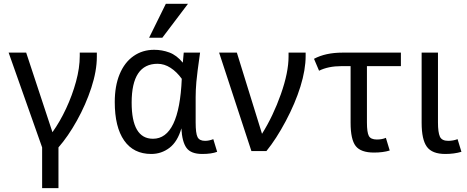

<svg xmlns="http://www.w3.org/2000/svg" viewBox="-20 -786 2432 999"><path d="M116.2 -512.2 252.9 -98.1Q292 -152.8 324 -221.4Q356 -290 375.5 -361.3Q395 -432.6 395 -495.1V-512.2H483.9V-491.2Q483.9 -417 455.1 -329.1Q426.3 -241.2 380.1 -158.4Q334 -75.7 284.2 -19V192.9H199.2V-19L24.9 -512.2Z M1109.9 3.9Q1080.6 15.1 1032.2 15.1Q973.1 15.1 950.2 -16.8Q927.2 -48.8 923.8 -118.2Q903.8 -48.8 861.8 -16.8Q819.8 15.1 767.1 15.1Q674.8 15.1 626 -54.9Q577.1 -125 577.1 -254.9Q577.1 -338.9 602.5 -400.1Q627.9 -461.4 674.6 -494.1Q721.2 -526.9 782.2 -526.9Q823.2 -526.9 861.1 -512.9Q898.9 -499 931.2 -460Q934.1 -500 936 -512.2H1021Q1005.4 -402.8 1001.7 -359.9Q998 -316.9 998 -280.8V-148.9Q998 -92.3 1007.8 -72.8Q1017.6 -53.2 1046.9 -53.2Q1067.9 -53.2 1089.8 -62ZM775.9 -64Q912.6 -64 925.8 -376Q899.9 -412.1 867.4 -433.1Q835 -454.1 799.8 -454.1Q665 -454.1 665 -252Q665 -64 775.9 -64ZM824.7 -589.8H755.9L842.8 -766.1H958Z M1212.4 -512.2 1343.3 -89.8Q1401.4 -182.6 1441.4 -295.9Q1481.4 -409.2 1481.4 -492.2V-512.2H1570.3V-495.1Q1570.3 -422.9 1543.2 -335.7Q1516.1 -248.5 1466.8 -155.8Q1417.5 -63 1366.2 0H1288.1L1120.1 -512.2Z M2065.9 -441.9H1889.2V-148.9Q1889.2 -97.2 1899.2 -78.6Q1909.2 -60.1 1940.9 -60.1Q1967.8 -60.1 1987.8 -68.8L2007.8 -2.9Q1973.1 7.8 1925.8 7.8Q1857.4 7.8 1830.8 -26.1Q1804.2 -60.1 1804.2 -147V-441.9H1756.8Q1688 -441.9 1640.1 -418L1613.8 -480Q1673.8 -512.2 1762.2 -512.2H2065.9Z M2380.9 3.9Q2342.8 15.1 2296.9 15.1Q2228.5 15.1 2201.2 -22.2Q2173.8 -59.6 2173.8 -147V-512.2H2258.8V-148.9Q2258.8 -97.2 2268.8 -75.2Q2278.8 -53.2 2312 -53.2Q2337.9 -53.2 2360.8 -62Z"/></svg>

Font: Lorenzo Sans
Style: Regular
Weight: 400
Foundry: Intel Corporation
Version: Version 1.00; ttfautohint (v1.5)